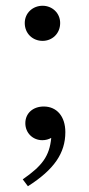

<svg xmlns="http://www.w3.org/2000/svg" viewBox="-20 -477 309 667"><path d="M128 -335C161 -335 189 -360 189 -397C189 -432 161 -457 128 -457C94 -457 66 -432 66 -397C66 -360 94 -335 128 -335ZM77 170C168 112 207 55 207 -18C207 -73 177 -107 132 -107C95 -107 68 -84 68 -49C68 -15 94 10 127 10C139 10 149 7 158 2C152 65 127 99 59 146Z"/></svg>

Font: Hedvig Letters Serif 24pt
Style: Regular
Weight: 400
Designer: Alexander Örn & Tor Weibull
Foundry: Kanon Foundry
Version: Version 1.000